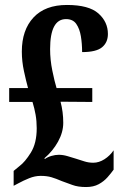

<svg xmlns="http://www.w3.org/2000/svg" viewBox="-20 -744 496 774"><path d="M327 10Q294 10 271.5 1.5Q249 -7 229 -14Q206 -24 187.5 -29.5Q169 -35 144 -35Q121 -35 97.5 -25.5Q74 -16 54 -5L35 5V-55L58 -74Q81 -91 104.5 -129Q128 -167 128 -227Q128 -256 123.5 -281.5Q119 -307 111 -333H17V-389H93Q85 -418 76.5 -457.5Q68 -497 68 -536Q68 -623 115 -673.5Q162 -724 250 -724Q338 -724 376.5 -690Q415 -656 415 -607Q415 -573 391.5 -553.5Q368 -534 311 -534Q311 -568 306 -598Q301 -628 287.5 -647.5Q274 -667 246 -667Q182 -667 182 -546Q182 -503 191 -459Q200 -415 208 -389H352V-333L224 -334Q235 -293 235 -249Q235 -211 214 -173Q193 -135 159 -106L161 -103Q172 -111 187.5 -115.5Q203 -120 217 -120Q234 -120 252.5 -114.5Q271 -109 287 -104Q303 -99 320 -93.5Q337 -88 356 -88Q379 -88 401 -102Q423 -116 438 -138V-60Q428 -46 413.5 -29.5Q399 -13 378 -1.5Q357 10 327 10Z"/></svg>

Font: Noto Serif Thai ExtraCondensed
Style: Bold
Weight: 700
Width: 2
Designer: Monotype Design Team
Foundry: Monotype Imaging Inc.
Version: Version 2.002; ttfautohint (v1.8.4.7-5d5b)